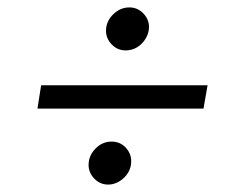

<svg xmlns="http://www.w3.org/2000/svg" viewBox="-20 -609 630 518"><path d="M319 -473Q297 -473 281.5 -489Q266 -505 266 -526Q266 -551 285 -570Q304 -589 329 -589Q351 -589 366.5 -573Q382 -557 382 -536Q382 -520 373 -505Q364 -490 350 -481.5Q336 -473 319 -473ZM272 -111Q250 -111 234.5 -127Q219 -143 219 -164Q219 -189 237.5 -208Q256 -227 281 -227Q304 -227 319 -211Q334 -195 334 -174Q334 -157 325.5 -143Q317 -129 302.5 -120Q288 -111 272 -111ZM81 -316 91 -379H540L529 -316Z"/></svg>

Font: MuseoModerno Light
Style: Italic
Weight: 300
Italic angle: -9°
Designer: Pablo Cosgaya, Héctor Gatti, Marcela Romero, and the Authors of The MuseoModerno Project.
Foundry: Omnibus-Type Team
Version: Version 1.003